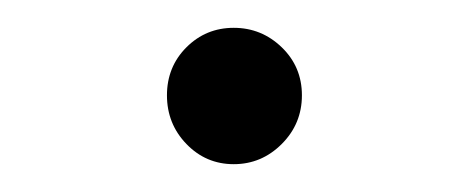

<svg xmlns="http://www.w3.org/2000/svg" viewBox="-20 -163 331 138"><path d="M182.5 -59.5Q168 -45 148 -45Q128 -45 114 -59.5Q100 -74 100 -94.5Q100 -115 114 -129Q128 -143 148 -143Q168 -143 182.5 -129Q197 -115 197 -94.5Q197 -74 182.5 -59.5Z"/></svg>

Font: Halant
Style: Regular
Weight: 400
Designer: Hitesh Malaviya (Devanagari), Satya Rajpurohit (Latin)
Foundry: Indian Type Foundry
Version: Version 1.101;PS 1.0;hotconv 1.0.78;makeotf.lib2.5.61930; tt